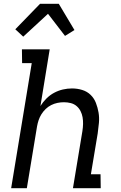

<svg xmlns="http://www.w3.org/2000/svg" viewBox="-20 -996 640 1016"><path d="M103 -802 61 -841 192 -976H291L374 -837L324 -806L234 -923ZM39 0 148 -662H97L96 -735H243L194 -435Q207 -456 225.5 -474.5Q244 -493 266.5 -505Q289 -517 313 -522.5Q337 -528 361 -528Q389 -528 415 -520Q441 -512 459.5 -494Q478 -476 487.5 -451.5Q497 -427 501.5 -400.5Q506 -374 503.5 -346Q501 -318 497 -290L461 -74H512L513 0H366L416 -302Q419 -321 419.5 -339.5Q420 -358 417 -375.5Q414 -393 406 -408.5Q398 -424 385 -435Q372 -446 354.5 -450.5Q337 -455 318 -455Q301 -455 284 -451.5Q267 -448 251 -440Q235 -432 222 -419.5Q209 -407 199.5 -392Q190 -377 184.5 -360.5Q179 -344 176 -327L122 0Z"/></svg>

Font: Iosevka Plex Etoile
Style: Italic
Weight: 400
Italic angle: -9°
Designer: Belleve Invis
Foundry: Belleve Invis
Version: Version 25.1.1; ttfautohint (v1.8.4)